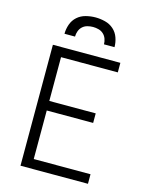

<svg xmlns="http://www.w3.org/2000/svg" viewBox="-138 -1041 876 1127"><g transform="rotate(15 300.0 -477.5)"><path d="M99 0V-735H509V-677H164V-411H446V-353H164V-58H509V0ZM148 -815Q148 -844 158 -872.5Q168 -901 190 -920.5Q212 -940 241.5 -947.5Q271 -955 300 -955Q329 -955 358.5 -947.5Q388 -940 410 -920.5Q432 -901 442 -872.5Q452 -844 452 -815H388Q388 -832 382 -848.5Q376 -865 363.5 -876.5Q351 -888 334 -892.5Q317 -897 300 -897Q283 -897 266 -892.5Q249 -888 236.5 -876.5Q224 -865 218 -848.5Q212 -832 212 -815Z"/></g></svg>

Font: Iosevka Curly Light Extended
Style: Regular
Weight: 300
Width: 7
Monospace: yes
Designer: Belleve Invis
Foundry: Belleve Invis
Version: Version 11.1.0; ttfautohint (v1.8.3)